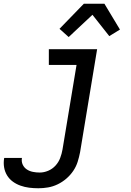

<svg xmlns="http://www.w3.org/2000/svg" viewBox="-78 -783 698 1026"><path d="M127 223Q102 223 78 220Q54 217 31.5 209Q9 201 -9.5 187.5Q-28 174 -40 154.5Q-52 135 -56 111.5Q-60 88 -56 63L-55 61H40L39 62Q36 81 43.5 97Q51 113 65.5 122.5Q80 132 98 135.5Q116 139 134 139Q157 139 179.5 129.5Q202 120 218.5 102Q235 84 243.5 61.5Q252 39 256 16L331 -436H183V-520H441L350 30Q345 56 337 81.5Q329 107 313.5 130Q298 153 276.5 171.5Q255 190 230 202Q205 214 179 218.5Q153 223 127 223ZM289 -585 240 -629 370 -763H480L563 -625L506 -590L416 -704Z"/></svg>

Font: Iosevka HT Medium Extended
Style: Italic
Weight: 500
Width: 7
Italic angle: -9°
Monospace: yes
Designer: Belleve Invis
Foundry: Belleve Invis
Version: Version 32.3.0; ttfautohint (v1.8.4)